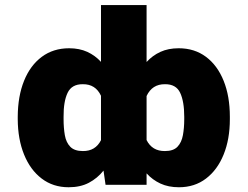

<svg xmlns="http://www.w3.org/2000/svg" viewBox="-20 -748 1002 777"><path d="M51.8 -265.6V-275.4Q52.2 -358.9 77.4 -421.1Q102.5 -483.4 149.2 -518.1Q195.8 -552.7 259.8 -552.7Q301.3 -552.7 333.3 -538.1Q365.2 -523.4 388.7 -497.6V-727.5H573.2V-497.1Q597.2 -523.4 629.2 -538.1Q661.1 -552.7 703.1 -552.7Q767.1 -552.7 813.5 -518.1Q859.9 -483.4 885 -421.1Q910.2 -358.9 910.2 -275.4V-265.6Q910.2 -184.6 885 -122.6Q859.9 -60.5 813.7 -25.4Q767.6 9.8 704.1 9.8Q661.6 9.8 629.4 -5.1Q597.2 -20 573.2 -46.4V0H407.2L398.9 -57.6Q374 -26.4 339.6 -8.3Q305.2 9.8 257.8 9.8Q194.8 9.8 148.7 -25.4Q102.5 -60.5 77.4 -122.6Q52.2 -184.6 51.8 -265.6ZM237.3 -275.4V-265.6Q237.3 -230.5 242.4 -200.9Q247.6 -171.4 264.4 -154.1Q281.2 -136.7 315.4 -136.7Q366.2 -136.2 388.7 -180.7V-360.4Q366.7 -407.7 315.4 -407.2Q270.5 -407.7 253.7 -372.6Q236.8 -337.4 237.3 -275.4ZM725.6 -265.6V-275.4Q725.6 -337.4 709 -372.6Q692.4 -407.7 647.5 -407.2Q595.7 -407.7 573.2 -359.4V-181.2Q595.7 -136.2 647.5 -136.7Q681.6 -136.7 698.2 -154.1Q714.8 -171.4 720.2 -200.9Q725.6 -230.5 725.6 -265.6Z"/></svg>

Font: Inter Tight Black
Style: Regular
Weight: 900
Designer: Rasmus Andersson
Foundry: rsms
Version: Version 3.004; ttfautohint (v1.8.4.7-5d5b)